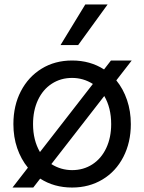

<svg xmlns="http://www.w3.org/2000/svg" viewBox="-20 -828 646 860"><path d="M105 -77Q74 -115 57 -164.5Q40 -214 40 -272Q40 -355 73.5 -419.5Q107 -484 166.5 -520.5Q226 -557 303 -557Q384 -557 446 -517L477 -557H570L501 -468Q532 -430 549 -380Q566 -330 566 -272Q566 -190 532.5 -125Q499 -60 439 -24Q379 12 303 12Q222 12 160 -28L129 12H36ZM159 -147 396 -452Q353 -479 303 -479Q252 -479 212 -453Q172 -427 150 -380Q128 -333 128 -272Q128 -200 159 -147ZM303 -66Q354 -66 394 -92Q434 -118 456 -165Q478 -212 478 -272Q478 -345 447 -398L210 -93Q253 -66 303 -66ZM362 -808H462L330 -626H251Z"/></svg>

Font: Application
Style: Regular
Weight: 400
Designer: Wei Huang
Foundry: Wei Huang
Version: Version 0.012